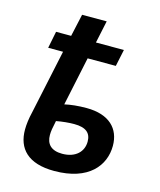

<svg xmlns="http://www.w3.org/2000/svg" viewBox="-115 -843 781 935"><g transform="rotate(15 275.5 -375.0)"><path d="M247 10C421 10 492 -83 492 -182C492 -268 436 -327 321 -327C279 -327 241 -323 211 -316L263 -562H405L423 -647H282L306 -760H182L157 -647H81L64 -562H139L70 -238C62 -205 58 -174 58 -148C58 -53 114 10 247 10ZM263 -81C206 -81 182 -110 182 -154C182 -173 185 -190 193 -227C224 -233 257 -236 283 -236C343 -236 368 -213 368 -170C368 -120 331 -81 263 -81Z"/></g></svg>

Font: Noto Sans SemiBold
Style: Italic
Weight: 600
Italic angle: -12°
Designer: Monotype Design Team
Foundry: Monotype Imaging Inc.
Version: Version 2.013